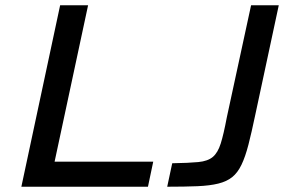

<svg xmlns="http://www.w3.org/2000/svg" viewBox="-20 -708 1088 728"><path d="M61 0 208 -688H314L187 -95H561L541 0ZM614 0 633 -89Q696 -90 732 -93.5Q768 -97 787 -113Q806 -129 817 -164Q828 -199 840 -263L932 -688H1037L948 -273Q934 -206 922 -159.5Q910 -113 895.5 -83Q881 -53 860.5 -36.5Q840 -20 808 -12Q776 -4 728.5 -2Q681 0 614 0Z"/></svg>

Font: Saira Expanded Medium
Style: Italic
Weight: 500
Width: 7
Italic angle: -12°
Designer: Hector Gatti with collaboration of the Omnibus-Type team
Foundry: Omnibus-Type
Version: Version 1.101